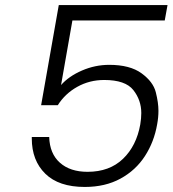

<svg xmlns="http://www.w3.org/2000/svg" viewBox="-20 -738 684 761"><path d="M633 -657H267L222 -401Q253 -436 305 -458.5Q357 -481 413 -481Q495 -481 541 -447.5Q587 -414 597.5 -372.5Q608 -331 608 -299Q608 -273 603 -246Q591 -176 554.5 -119.5Q518 -63 457.5 -30Q397 3 316 3Q213 3 159.5 -49.5Q106 -102 106 -189Q106 -192 106 -195H175Q177 -129 217.5 -93Q258 -57 327 -57Q414 -57 467.5 -108.5Q521 -160 536 -245Q540 -269 540 -290Q540 -341 508.5 -381Q477 -421 393 -421Q335 -421 286.5 -394Q238 -367 209 -321H143L213 -718H644Z"/></svg>

Font: Fz Poppins Light
Style: Italic
Weight: 300
Italic angle: -10°
Designer: Ninad Kale (Devanagari), Jonny Pinhorn (Latin)
Foundry: Indian Type Foundry
Version: Vit hóa bi Vntype.Com & FontZin.Com